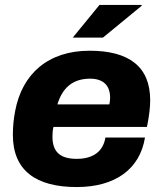

<svg xmlns="http://www.w3.org/2000/svg" viewBox="-20 -744 659 776"><path d="M274 -592H396L553 -721L552 -724H382ZM290 12C444 12 545 -59 566 -188H406C397 -133 358 -102 290 -102C221 -102 192 -132 192 -192C192 -204 193 -219 196 -231H574C584 -281 587 -313 587 -339C587 -475 501 -539 342 -539C175 -539 69 -446 41 -294C35 -263 32 -231 32 -199C32 -55 125 12 290 12ZM212 -322C232 -388 273 -426 344 -426C395 -426 425 -401 425 -349C425 -341 424 -331 422 -322Z"/></svg>

Font: Archivo ExtraBold
Style: Italic
Weight: 800
Italic angle: -10°
Designer: Hector Gatti
Foundry: Omnibus-Type
Version: Version 2.001